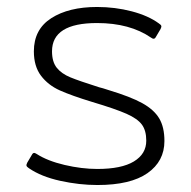

<svg xmlns="http://www.w3.org/2000/svg" viewBox="-20 -515 546 550"><path d="M63 -33Q57 -37 56 -40Q55 -43 58 -49L71 -71Q74 -77 78 -77Q80 -77 85 -74Q116 -54 165 -42.5Q214 -31 259 -31Q328 -31 363.5 -52.5Q399 -74 399 -112Q399 -141 386.5 -158Q374 -175 342.5 -189Q311 -203 244 -223Q185 -241 151.5 -256Q118 -271 97.5 -298Q77 -325 77 -368Q77 -431 127 -463Q177 -495 258 -495Q310 -495 357.5 -482.5Q405 -470 435 -448Q441 -444 442 -441Q443 -438 440 -432L427 -410Q424 -404 420 -404Q417 -404 413 -407Q352 -449 258 -449Q129 -449 129 -368Q129 -338 142.5 -321Q156 -304 181.5 -293.5Q207 -283 264 -265Q273 -263 291 -257Q354 -238 387.5 -219.5Q421 -201 436 -176Q451 -151 451 -111Q451 -53 402.5 -19Q354 15 259 15Q207 15 152.5 3Q98 -9 63 -33Z"/></svg>

Font: Mitr ExtraLight
Style: Regular
Weight: 250
Designer: Thanarat Vachiruckul
Foundry: Cadson Demak Co.,Ltd.
Version: Version 1.000